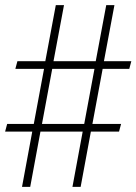

<svg xmlns="http://www.w3.org/2000/svg" viewBox="-30 -730 533 750"><path d="M56 0 96 -216H-10L-2 -246H102L142 -461H30L38 -491H147L188 -710H220L179 -491H344L385 -710H417L376 -491H483L475 -461H371L331 -246H443L435 -216H325L285 0H253L293 -216H128L88 0ZM299 -246 339 -461H174L134 -246Z"/></svg>

Font: Geist Thin
Style: Regular
Weight: 400
Designer: Basement.studio, Andrés Briganti, Mateo Zaragoza
Foundry: Basement.studio, Vercel, Andrés Briganti, Guido Ferreyra, Mateo Zaragoza
Version: Version 1.401